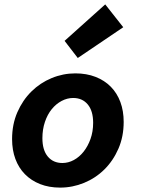

<svg xmlns="http://www.w3.org/2000/svg" viewBox="-20 -842 640 874"><path d="M254 12Q203 12 162.5 -4Q122 -20 93.5 -49Q65 -78 50 -118.5Q35 -159 35 -209Q35 -276 59 -331Q83 -386 123 -425.5Q163 -465 215 -486.5Q267 -508 323 -508Q374 -508 415 -492Q456 -476 484.5 -447Q513 -418 528 -377.5Q543 -337 543 -287Q543 -220 519 -165Q495 -110 455 -70.5Q415 -31 362.5 -9.5Q310 12 254 12ZM264 -100Q291 -100 316 -113.5Q341 -127 360.5 -151.5Q380 -176 392 -209.5Q404 -243 404 -283Q404 -337 379.5 -366.5Q355 -396 313 -396Q286 -396 260.5 -382.5Q235 -369 215.5 -345Q196 -321 184.5 -287Q173 -253 173 -213Q173 -159 197.5 -129.5Q222 -100 264 -100ZM334 -578 274 -656 459 -822 541 -718Z"/></svg>

Font: Source Code Pro
Style: Bold Italic
Weight: 700
Italic angle: -11°
Monospace: yes
Designer: Paul D. Hunt, Teo Tuominen
Foundry: Adobe Systems Incorporated
Version: Version 1.050;PS 1.000;hotconv 16.6.51;makeotf.lib2.5.65220